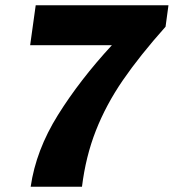

<svg xmlns="http://www.w3.org/2000/svg" viewBox="-20 -706 657 726"><path d="M617 -686 606 -605Q508 -495 444.5 -402.5Q381 -310 342.5 -212Q304 -114 290 0H96Q116 -138 199 -271Q282 -404 403 -535H94L115 -686Z"/></svg>

Font: Chivo ExtraBold Italic
Style: Regular
Weight: 800
Italic angle: -8.05°
Designer: Hector Gatti
Foundry: Omnibus-Type
Version: Version 1.007